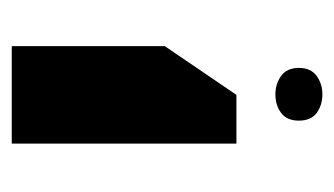

<svg xmlns="http://www.w3.org/2000/svg" viewBox="-144 -502 582 335"><g transform="rotate(-90 147.5 -334.0)"><path d="M65 -213V-605H235V-338L150 -213ZM151 -63Q132 -63 118.5 -73Q105 -83 105 -104Q105 -125 118.5 -135Q132 -145 151 -145Q169 -145 183 -135Q197 -125 197 -104Q197 -83 183 -73Q169 -63 151 -63Z"/></g></svg>

Font: Noto Sans Hebrew ExtraBold
Style: Regular
Weight: 800
Designer: Monotype Design Team
Foundry: Monotype Imaging Inc.
Version: Version 2.003